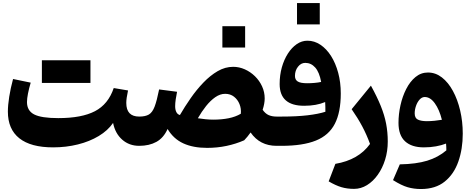

<svg xmlns="http://www.w3.org/2000/svg" viewBox="-20 -976 3152 1285"><path d="M736.8 -153.3Q702.1 -102.5 640.9 -65.7Q579.6 -28.8 501 -9.3Q422.4 10.3 335.4 10.3Q186 10.3 109.4 -50.5Q32.7 -111.3 32.7 -229Q32.7 -271 41.7 -328.6Q50.8 -386.2 67.4 -447.3L185.5 -422.9Q173.8 -383.3 167.2 -349.6Q160.6 -315.9 160.6 -293Q160.6 -234.9 208.7 -210.2Q256.8 -185.5 370.1 -185.5Q526.9 -185.5 615.7 -231.9Q704.6 -278.3 741.2 -386.7L836.9 -370.6Q825.2 -317.4 825.2 -287.1Q825.2 -195.8 911.6 -195.8H912.1V0H911.6Q844.7 0 797.9 -41.3Q751 -82.5 736.8 -153.3ZM260.3 -420.9V-572.8H585.4V-420.9Z M1540.5 -528.8Q1580.6 -528.8 1618.4 -512Q1656.2 -495.1 1686.3 -465.8Q1716.3 -436.5 1733.9 -398.2Q1751.5 -359.9 1751.5 -317.4Q1751.5 -283.2 1737.8 -241.2Q1755.4 -215.8 1777.8 -205.8Q1800.3 -195.8 1831.1 -195.8H1831.5V0H1831.1Q1719.2 0 1657.2 -89.4Q1647 -74.7 1636.2 -61.8Q1625.5 -48.8 1614.3 -37.1Q1558.6 -12.7 1496.1 0.5Q1433.6 13.7 1366.2 13.7Q1272.9 13.7 1207 -16.4Q1141.1 -46.4 1101.6 -112.8Q1074.7 -52.7 1026.6 -26.4Q978.5 0 912.1 0Q901.4 0 896 -8.1Q890.6 -16.1 890.6 -38.6V-157.2Q890.6 -179.7 896 -187.7Q901.4 -195.8 912.1 -195.8Q953.1 -195.8 976.6 -209.7Q1000 -223.6 1014.9 -262.7Q1029.8 -301.8 1044.9 -377.4L1165 -361.8Q1159.7 -336.4 1156 -310.8Q1152.3 -285.2 1152.3 -265.1Q1152.3 -241.7 1160.2 -226.1Q1168 -210.4 1184.1 -206.1Q1216.3 -261.7 1255.9 -318.6Q1295.4 -375.5 1341.1 -423.1Q1386.7 -470.7 1436.8 -499.8Q1486.8 -528.8 1540.5 -528.8ZM1486.8 -348.1Q1453.6 -348.1 1421.1 -325.7Q1388.7 -303.2 1359.1 -266.1Q1329.6 -229 1304.2 -184.6Q1328.6 -180.7 1355.5 -178Q1382.3 -175.3 1407.7 -175.3Q1463.4 -175.3 1509.8 -184.6Q1556.2 -193.8 1591.8 -214.8Q1595.2 -248.5 1583 -279.1Q1570.8 -309.6 1546.1 -328.9Q1521.5 -348.1 1486.8 -348.1ZM1468.3 -800.8H1620.6V-657.7H1468.3Z M2260.7 -350.6Q2260.7 -224.6 2220.9 -147.5Q2181.2 -70.3 2094 -35.2Q2006.8 0 1864.3 0H1831.5Q1810.1 0 1810.1 -38.6V-157.2Q1810.1 -195.8 1831.5 -195.8H1863.8Q1965.3 -195.8 2037.8 -204.3Q2110.4 -212.9 2157.7 -228Q2157.7 -242.2 2157.5 -260Q2157.2 -277.8 2156.2 -293Q2097.2 -268.1 2015.6 -268.1Q1851.6 -268.1 1851.6 -413.6Q1851.6 -472.7 1866.2 -524.9Q1880.9 -577.1 1906.7 -617.4Q1932.6 -657.7 1966.1 -680.7Q1999.5 -703.6 2037.6 -703.6Q2084 -703.6 2124.5 -676.5Q2165 -649.4 2195.6 -601.3Q2226.1 -553.2 2243.4 -489Q2260.7 -424.8 2260.7 -350.6ZM2129.4 -427.7Q2117.2 -493.2 2089.6 -524.2Q2062 -555.2 2022.9 -555.2Q1994.6 -555.2 1974.4 -529.5Q1954.1 -503.9 1954.1 -467.8Q1954.1 -441.9 1973.1 -430.4Q1992.2 -418.9 2035.2 -418.9Q2059.6 -418.9 2085 -421.1Q2110.4 -423.3 2129.4 -427.7ZM1967.8 -955.6H2120.1V-812.5H1967.8Z M2575.2 -28.8Q2575.2 35.6 2557.4 92.8Q2539.6 149.9 2508.3 193.8Q2477.1 237.8 2436.3 262.9Q2395.5 288.1 2349.6 288.1Q2303.2 288.1 2264.6 276.6Q2226.1 265.1 2179.7 237.8L2224.6 120.6Q2379.9 94.2 2456.5 -12.7Q2434.1 -74.2 2404.5 -129.9Q2375 -185.5 2333.5 -245.1L2462.4 -402.8Q2503.4 -328.6 2528.3 -267.1Q2553.2 -205.6 2564.2 -148.2Q2575.2 -90.8 2575.2 -28.8Z M2797.4 289.1Q2750 289.1 2708.5 277.1Q2667 265.1 2610.4 229.5L2655.8 124Q2765.1 122.1 2838.9 99.6Q2912.6 77.1 2967.3 30.3Q2967.3 19 2966.8 8.1Q2966.3 -2.9 2965.3 -15.1Q2935.5 -3.4 2897.7 3.4Q2859.9 10.3 2816.4 10.3Q2734.9 10.3 2690.9 -30.3Q2647 -70.8 2647 -153.8Q2647 -211.9 2660.2 -271.2Q2673.3 -330.6 2698.7 -380.4Q2724.1 -430.2 2760.7 -460.4Q2797.4 -490.7 2844.2 -490.7Q2895 -490.7 2937.5 -457.8Q2980 -424.8 3011.2 -367.4Q3042.5 -310.1 3059.8 -236.3Q3077.1 -162.6 3077.1 -81.5Q3077.1 21 3047.6 105.2Q3018.1 189.5 2956.3 239.3Q2894.5 289.1 2797.4 289.1ZM2937.5 -174.3Q2920.4 -242.7 2890.1 -284.7Q2859.9 -326.7 2822.8 -326.7Q2803.7 -326.7 2788.3 -309.6Q2772.9 -292.5 2764.2 -267.3Q2755.4 -242.2 2755.4 -217.3Q2755.4 -185.5 2777.1 -175.3Q2798.8 -165 2836.9 -165Q2861.3 -165 2888.2 -167.7Q2915 -170.4 2937.5 -174.3Z"/></svg>

Font: Pinar-DS3-FD ExtraBold
Style: Regular
Weight: 800
Designer: Amin Abedi
Version: Version 3.000